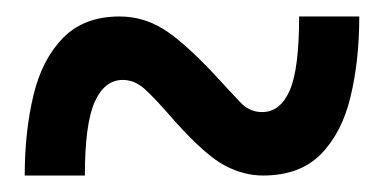

<svg xmlns="http://www.w3.org/2000/svg" viewBox="-20 -473 465 233"><path d="M10 -260Q10 -313 20.5 -357Q31 -401 56.5 -427Q82 -453 125 -453Q153 -453 177 -438.5Q201 -424 238 -385Q261 -360 272 -348.5Q283 -337 298 -337Q320 -337 331.5 -363Q343 -389 343 -453H416Q416 -400 405.5 -356Q395 -312 369.5 -286Q344 -260 299 -260Q276 -260 253 -272Q230 -284 193 -325Q167 -355 155 -365.5Q143 -376 129 -376Q107 -376 95 -349.5Q83 -323 83 -260Z"/></svg>

Font: Noto Serif Lao ExtraCondensed Black
Style: Regular
Weight: 900
Width: 2
Designer: Monotype Design Team
Foundry: Monotype Imaging Inc.
Version: Version 2.003; ttfautohint (v1.8.4.7-5d5b)